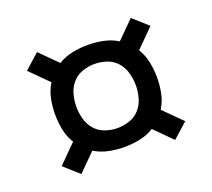

<svg xmlns="http://www.w3.org/2000/svg" viewBox="-89 -692 778 704"><g transform="rotate(-20 300.0 -340.0)"><path d="M117 -102 59 -154 129 -224Q113 -250 107 -280Q101 -310 101 -340Q101 -370 107 -400Q113 -430 129 -456L59 -526L117 -578L184 -511Q210 -527 240 -533Q270 -539 300 -539Q330 -539 360 -533Q390 -527 416 -511L483 -578L541 -526L471 -456Q487 -430 493 -400Q499 -370 499 -340Q499 -310 493 -280Q487 -250 471 -224L541 -154L483 -102L416 -169Q390 -153 360 -147Q330 -141 300 -141Q270 -141 240 -147Q210 -153 184 -169ZM300 -215Q324 -215 347.5 -223Q371 -231 387 -249.5Q403 -268 409.5 -292Q416 -316 416 -340Q416 -364 409.5 -388Q403 -412 387 -430.5Q371 -449 347.5 -457Q324 -465 300 -465Q276 -465 252.5 -457Q229 -449 213 -430.5Q197 -412 190.5 -388Q184 -364 184 -340Q184 -316 190.5 -292Q197 -268 213 -249.5Q229 -231 252.5 -223Q276 -215 300 -215Z"/></g></svg>

Font: Iosevka SS04 Extended
Style: Regular
Weight: 400
Width: 7
Monospace: yes
Designer: Belleve Invis
Foundry: Belleve Invis
Version: Version 19.0.0; ttfautohint (v1.8.4)